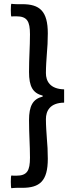

<svg xmlns="http://www.w3.org/2000/svg" viewBox="-20 -819 396 1012"><path d="M227 -536C230 -569 232 -603 232 -643C232 -761 189 -797 97 -797H68C58 -797 47 -798 40 -799C36 -797 36 -733 40 -732C44 -732 48 -733 53 -733H66C123 -733 138 -707 138 -638C138 -572 133 -514 133 -440C133 -363 153 -328 205 -315V-310C153 -297 133 -261 133 -185C133 -112 138 -54 138 12C138 81 123 107 66 107H53C48 107 43 106 40 106C36 107 36 171 40 173C49 172 58 171 68 171H97C189 171 232 136 232 18C232 -23 230 -56 227 -89C225 -122 222 -154 222 -191C222 -234 243 -277 318 -278V-348C243 -350 222 -392 222 -434C222 -472 225 -504 227 -536Z"/></svg>

Font: GenSekiGothic2 TW M
Style: Regular
Weight: 500
Version: Version 2.100;PS 2.1;hotconv 16.6.51;makeotf.lib2.5.65220 DE